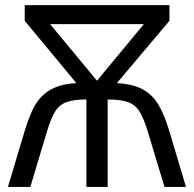

<svg xmlns="http://www.w3.org/2000/svg" viewBox="-20 -734 763 754"><path d="M645.5 -713.9V-652.3L439 -407.7Q504.9 -403.8 543.2 -381.6Q581.5 -359.4 604 -319.6Q626.5 -279.8 643.6 -223.6L710.4 0H626L559.1 -221.2Q544.4 -269 528.1 -295.7Q511.7 -322.3 483.2 -332.8Q454.6 -343.3 402.8 -343.3V0H319.3V-343.3Q268.1 -343.3 240 -332.5Q211.9 -321.8 196 -295.4Q180.2 -269 165.5 -221.2L99.1 0H11.2L78.1 -223.6Q90.8 -265.1 105.7 -297.9Q120.6 -330.6 142.6 -354Q164.6 -377.4 197.8 -391.1Q231 -404.8 279.8 -407.7L77.1 -652.3V-713.9ZM544.9 -639.2H176.8L360.8 -417Z"/></svg>

Font: Wonky
Style: Regular
Weight: 400
Designer: Monotype Design Team
Foundry: Monotype Imaging Inc.
Version: Version 3.000